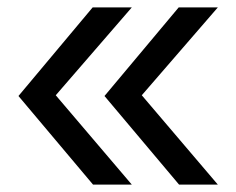

<svg xmlns="http://www.w3.org/2000/svg" viewBox="-20 -540 640 520"><path d="M465 -40 263 -280 464 -520H570L364 -282L570 -40ZM232 -40 30 -280 231 -520H337L131 -282L337 -40Z"/></svg>

Font: Tiny
Style: Regular
Weight: 400
Designer: Philipp Nurullin, Konstantin Bulenkov
Foundry: JetBrains
Version: Version 2.251; ttfautohint (v1.8.4.7-5d5b)